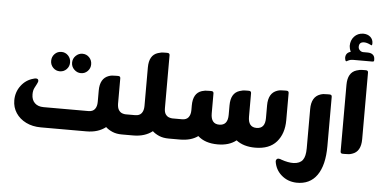

<svg xmlns="http://www.w3.org/2000/svg" viewBox="-61 -915 2487 1252"><g transform="rotate(5 1182.5 -289.0)"><path d="M318 -375Q292 -375 274 -393.5Q256 -412 256 -438Q256 -465 274 -483.5Q292 -502 318 -502Q344 -502 362 -483.5Q380 -465 380 -438Q380 -412 362 -393.5Q344 -375 318 -375ZM456 -375Q431 -375 412 -393.5Q393 -412 393 -438Q393 -465 412 -483.5Q431 -502 456 -502Q482 -502 500 -483.5Q518 -465 518 -438Q518 -412 500 -393.5Q482 -375 456 -375ZM770 -133H807V0H757Q721 0 694.5 -11.5Q668 -23 651 -39Q627 -20 595.5 -10Q564 0 524 0H227Q172 0 129.5 -21Q87 -42 63 -78.5Q39 -115 39 -161Q39 -215 70.5 -257Q102 -299 152 -312Q161 -315 167 -315Q184 -315 184 -300Q184 -296 181.5 -290Q179 -284 177 -280Q172 -270 163 -253Q154 -236 154 -210Q154 -174 175 -153.5Q196 -133 233 -133H527Q555 -133 568.5 -150.5Q582 -168 582 -198V-272Q582 -352 639 -372Q651 -376 660 -377Q669 -378 688 -378H700Q715 -378 715 -364V-196Q716 -169 725.5 -155.5Q735 -142 747.5 -137.5Q760 -133 770 -133Z M1077 -133H1114V0H1064Q1027 0 1000.5 -11.5Q974 -23 957 -39Q933 -20 901.5 -10Q870 0 830 0H796V-133H833Q861 -133 874.5 -150.5Q888 -168 888 -198V-450Q888 -531 945 -549Q958 -553 966.5 -554.5Q975 -556 994 -556H1006Q1022 -556 1022 -542V-196Q1022 -169 1031.5 -155.5Q1041 -142 1054 -137.5Q1067 -133 1077 -133Z M1790 -378H1802Q1817 -378 1817 -364V-186Q1817 -98 1770 -44Q1723 10 1630 10Q1554 10 1506 -27Q1460 10 1385 10Q1302 10 1255 -33Q1210 0 1137 0H1103V-133H1140Q1168 -133 1181.5 -150.5Q1195 -168 1195 -198V-228Q1195 -309 1252 -327Q1265 -331 1273.5 -332Q1282 -333 1301 -333H1313Q1329 -333 1329 -319V-188Q1329 -119 1384 -119Q1440 -119 1440 -188V-250Q1440 -331 1497 -349Q1509 -353 1518 -354.5Q1527 -356 1546 -356H1557Q1573 -356 1573 -342V-188Q1573 -119 1628 -119Q1684 -119 1684 -188V-272Q1684 -352 1741 -372Q1753 -376 1762 -377Q1771 -378 1790 -378Z M1889 88Q1930 86 1948 62Q1966 38 1966 -15V-272Q1966 -352 2023 -372Q2035 -376 2044 -377Q2053 -378 2072 -378H2084Q2099 -378 2099 -364V-41Q2099 84 2052.5 150Q2006 216 1918 214Q1859 212 1818 175Q1780 141 1772 89Q1771 81 1775.5 74.5Q1780 68 1788 68Q1794 68 1799 69.5Q1804 71 1808 73Q1854 89 1889 88Z M2279 -672H2307Q2329 -672 2341.5 -661.5Q2354 -651 2354 -631V-624Q2354 -616 2343 -616H2217Q2201 -616 2191.5 -611.5Q2182 -607 2180 -606Q2176 -603 2173 -603Q2171 -603 2168 -607Q2167 -611 2165.5 -615.5Q2164 -620 2164 -625Q2164 -658 2197 -667Q2192 -678 2189.5 -688.5Q2187 -699 2187 -705Q2187 -742 2209.5 -766.5Q2232 -791 2268 -792Q2297 -792 2315 -776Q2333 -760 2333 -734Q2333 -721 2328 -721Q2327 -721 2317 -726Q2296 -736 2279 -736Q2246 -736 2246 -704Q2246 -691 2256 -681.5Q2266 -672 2279 -672ZM2294 -556H2306Q2321 -556 2321 -542V-106Q2321 -24 2264 -6Q2252 -2 2243.5 -1Q2235 0 2215 0H2203Q2188 0 2188 -14V-450Q2188 -531 2245 -549Q2257 -553 2266 -554.5Q2275 -556 2294 -556Z"/></g></svg>

Font: Zain Black
Style: Regular
Weight: 900
Designer: Zain,Boutros
Foundry: Mobile Telecommunications Company (Zain), 2024
Version: Version 1.50; ttfautohint (v1.8.4)